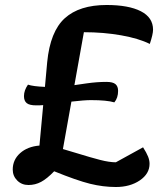

<svg xmlns="http://www.w3.org/2000/svg" viewBox="-20 -719 646 769"><path d="M316 -590 278 -378Q285 -379 326.5 -385Q368 -391 406 -391Q432 -391 442.5 -382Q453 -373 453 -355Q453 -327 438 -309Q408 -318 344 -318Q318 -318 266 -312L232 -122L289 -105Q344 -88 381 -78.5Q418 -69 444 -69L553 -129Q567 -107 573 -92Q579 -77 579 -63Q579 -23 540 3.5Q501 30 444 30Q393 30 340.5 17Q288 4 197 -33Q168 -3 144.5 9.5Q121 22 94 22Q67 22 49 4Q31 -14 31 -40Q31 -79 60.5 -105.5Q90 -132 138 -136L153 -298Q144 -297 125 -297Q98 -297 87 -306Q76 -315 76 -334Q76 -357 92 -380Q112 -373 160 -371L169 -470Q181 -593 239.5 -646Q298 -699 407 -699Q495 -699 544 -674Q593 -649 593 -600Q593 -582 580 -543Q536 -565 465.5 -577.5Q395 -590 316 -590Z"/></svg>

Font: Lemonada
Style: Regular
Weight: 400
Designer: Mohamed Gaber (Arabic) Eduardo Tunni (Latin)
Foundry: Kief Type Foundry
Version: Version 3.006